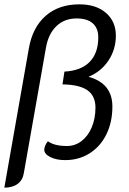

<svg xmlns="http://www.w3.org/2000/svg" viewBox="-21 -729 594 885"><path d="M112 -506Q129 -603 189.5 -656Q250 -709 345 -709Q422 -709 467.5 -669.5Q513 -630 513 -565Q513 -501 479 -450Q445 -399 387 -375Q497 -345 497 -238Q497 -166 469.5 -110Q442 -54 392.5 -22.5Q343 9 279 9Q239 9 211 -5Q183 -19 183 -39Q183 -47 187.5 -58Q192 -69 200 -78Q229 -56 288 -56Q325 -56 355 -79Q385 -102 402 -142.5Q419 -183 419 -233Q419 -287 382 -313Q345 -339 267 -340L276 -399Q352 -403 392 -443.5Q432 -484 432 -557Q432 -599 406.5 -621.5Q381 -644 332 -644Q276 -644 239 -608.5Q202 -573 191 -510L89 68Q84 101 60.5 118.5Q37 136 -1 136Z"/></svg>

Font: K2D Light
Style: Italic
Weight: 300
Italic angle: -10°
Designer: Katatrad Aksorn Co.,Ltd.
Foundry: Cadson Demak Co.,Ltd.
Version: Version 1.000; ttfautohint (v1.6)